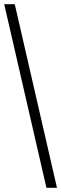

<svg xmlns="http://www.w3.org/2000/svg" viewBox="-20 -770 290 910"><path d="M200 120 0 -750H50L250 120Z"/></svg>

Font: Spectral SC ExtraBold
Style: Regular
Weight: 800
Designer: Jean-Baptiste Levee
Foundry: Production Type
Version: Version 2.001